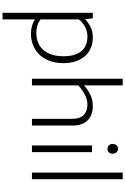

<svg xmlns="http://www.w3.org/2000/svg" viewBox="241 -991 980 1502"><g transform="rotate(90 731.0 -240.0)"><path d="M244 8Q211 8 182 -0.5Q153 -9 132 -24V230H80V-476H123L131 -416Q154 -439 189 -457.5Q224 -476 274 -476Q317 -476 353.5 -461Q390 -446 417 -417Q444 -388 459 -345Q474 -302 474 -247Q474 -181 454.5 -133Q435 -85 402.5 -53.5Q370 -22 328.5 -7Q287 8 244 8ZM263 -434Q240 -434 219.5 -427.5Q199 -421 182 -411Q165 -401 152 -389Q139 -377 132 -366V-67Q154 -50 181.5 -42Q209 -34 237 -34Q272 -34 305 -45Q338 -56 363.5 -81.5Q389 -107 404.5 -147.5Q420 -188 420 -247Q420 -336 381.5 -385Q343 -434 263 -434Z M648 0H596V-710H648V-407Q681 -437 721 -456.5Q761 -476 809 -476Q848 -476 877 -464.5Q906 -453 924.5 -432.5Q943 -412 952.5 -384.5Q962 -357 962 -324V0H910V-308Q910 -377 879 -405.5Q848 -434 797 -434Q761 -434 722 -414.5Q683 -395 648 -362Z M1118 0V-470H1170V0ZM1145 -591Q1129 -591 1117.5 -601.5Q1106 -612 1106 -631Q1106 -651 1117 -662Q1128 -673 1144 -673Q1159 -673 1170.5 -662.5Q1182 -652 1182 -631Q1182 -611 1171 -601Q1160 -591 1145 -591Z M1330 0V-710H1382V0Z"/></g></svg>

Font: Mukta ExtraLight
Style: Regular
Weight: 275
Designer: Girish Dalvi and Yashodeep Gholap
Foundry: Ek Type
Version: Version 2.538;PS 1.002;hotconv 16.6.51;makeotf.lib2.5.65220;